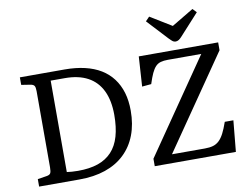

<svg xmlns="http://www.w3.org/2000/svg" viewBox="-94 -1074 1590 1212"><g transform="rotate(-10 701.0 -468.0)"><path d="M62 0V-47.9L120.1 -57.1Q139.2 -60.1 145 -70.1Q150.9 -80.1 150.9 -107.9V-596.2Q150.9 -621.1 144.5 -630.6Q138.2 -640.1 118.2 -643.1L62 -651.9V-700.2H349.1Q419.9 -700.2 478 -686.5Q536.1 -672.9 580.1 -646Q624 -619.1 654.1 -579.1Q684.1 -539.1 699.5 -487.5Q714.8 -436 714.8 -372.1Q714.8 -285.2 688.5 -216.1Q662.1 -147 611.1 -98.4Q560.1 -49.8 487.1 -24.9Q414.1 0 320.8 0ZM321.8 -55.2Q396 -55.2 449.5 -73.5Q502.9 -91.8 538.6 -129.9Q574.2 -168 591.1 -226.6Q607.9 -285.2 607.9 -363.8Q607.9 -455.6 577.4 -518.8Q546.9 -582 487.5 -614Q428.2 -646 340.8 -646H250V-60.1Q261.2 -58.1 282 -56.6Q302.7 -55.2 321.8 -55.2ZM803.2 0V-47.9L1215.3 -647H1001Q974.1 -647 955.1 -641.6Q936 -636.2 922.1 -621.6Q908.2 -606.9 896.2 -581.1Q884.3 -555.2 871.1 -514.2L812 -508.8L824.2 -700.2H1333V-649.9L923.3 -55.2H1134.3Q1165 -55.2 1187 -61.5Q1209 -67.9 1226.1 -84Q1243.2 -100.1 1257.6 -127.9Q1272 -155.8 1287.1 -199.2H1342.3L1323.2 0ZM1069.3 -752Q1059.6 -752 1051 -758.5Q1042.5 -765.1 1028.3 -779.8L907.2 -910.2L932.1 -936L1069.3 -852.1L1209.5 -936L1233.4 -911.1L1108.4 -773.9Q1099.6 -764.2 1090.1 -758.1Q1080.6 -752 1069.3 -752Z"/></g></svg>

Font: Literata
Style: Regular
Weight: 400
Designer: Latin by Veronika Burian and Jose Scaglione. Greek by Irene Vlachou. Cyrillic by Vera Evstafieva.
Foundry: TypeTogether
Version: Version 3.002